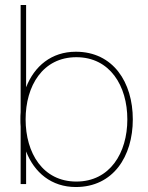

<svg xmlns="http://www.w3.org/2000/svg" viewBox="-20 -740 597 772"><path d="M63 0H85V-131C118 -46 187 12 285 12C435 12 514 -111 514 -260C514 -409 435 -532 285 -532C187 -532 118 -474 85 -389V-720H63V-289C62 -279 62 -270 62 -260C62 -250 62 -241 63 -231ZM83 -260C83 -395 152 -510 287 -510C422 -510 492 -395 492 -260C492 -125 422 -10 287 -10C152 -10 83 -125 83 -260Z"/></svg>

Font: Aspekta 50
Style: Regular
Weight: 50
Designer: Ivo Dolenc
Version: Version 2.000